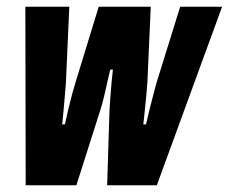

<svg xmlns="http://www.w3.org/2000/svg" viewBox="-20 -548 677 568"><path d="M56 0 55 -528H185L175 -303Q174 -289 172 -266.5Q170 -244 168 -221Q166 -198 164 -180H172Q176 -199 181.5 -222.5Q187 -246 193 -268Q199 -290 203 -303L272 -528H426L416 -304Q415 -290 413 -267.5Q411 -245 408.5 -222Q406 -199 404 -180H412Q416 -198 421.5 -220.5Q427 -243 433 -265.5Q439 -288 443 -303L513 -528H637L444 0H297L304 -223Q305 -239 306.5 -260.5Q308 -282 310 -304Q312 -326 314 -342H306Q302 -325 297 -302.5Q292 -280 287 -259Q282 -238 277 -223L206 0Z"/></svg>

Font: Archivo ExtraCondensed ExtraBold
Style: Italic
Weight: 800
Width: 2
Italic angle: -10°
Designer: Hector Gatti
Foundry: Omnibus-Type
Version: Version 2.001